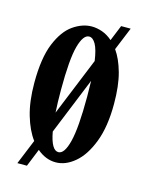

<svg xmlns="http://www.w3.org/2000/svg" viewBox="-97 -623 573 738"><g transform="rotate(15 189.0 -254.0)"><path d="M44 52 84.5 -47Q59 -81 43 -135.2Q27 -189.5 27 -263.5Q27 -362.5 51 -420.8Q75 -479 111.5 -504.2Q148 -529.5 185 -529.5Q205.5 -529.5 226.8 -522Q248 -514.5 267.5 -497.5L293 -560H331L293.5 -468.5Q316 -437 330 -386.8Q344 -336.5 344 -263.5Q344 -173 320.5 -111.8Q297 -50.5 260.5 -19.8Q224 11 185 11Q145 11 110.5 -18.5L82 52ZM133 -263.5Q133 -213 135.5 -173.5L229.5 -404Q223 -449 211.5 -469.2Q200 -489.5 185 -489.5Q161.5 -489.5 147.2 -437.5Q133 -385.5 133 -263.5ZM185 -29.5Q209 -29.5 223 -85Q237 -140.5 237 -263.5Q237 -297.5 236 -327L144 -100.5Q157 -29.5 185 -29.5Z"/></g></svg>

Font: Imbue 10pt SemiBold
Style: Regular
Weight: 600
Designer: Tyler Finck
Foundry: Etcetera Type Company
Version: Version 1.102; ttfautohint (v1.8.3)